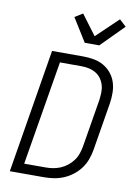

<svg xmlns="http://www.w3.org/2000/svg" viewBox="-104 -1054 808 1122"><g transform="rotate(10 300.0 -493.0)"><path d="M35 0 156 -735H339Q371 -735 403 -729.5Q435 -724 461.5 -709Q488 -694 507.5 -670.5Q527 -647 536.5 -618Q546 -589 546.5 -556.5Q547 -524 542 -492L495 -207Q490 -178 479.5 -149.5Q469 -121 450.5 -96Q432 -71 406.5 -51.5Q381 -32 353 -20.5Q325 -9 295.5 -4.5Q266 0 237 0ZM110 -58H237Q259 -58 281 -61.5Q303 -65 324.5 -74Q346 -83 365 -98Q384 -113 398 -132Q412 -151 419.5 -173Q427 -195 431 -217L478 -501Q481 -524 481.5 -547Q482 -570 475.5 -591Q469 -612 456.5 -629Q444 -646 425 -657Q406 -668 384 -672.5Q362 -677 339 -677H213ZM336 -815 250 -953 297 -982 386 -863 515 -986 555 -949 422 -815Z"/></g></svg>

Font: Iosevka Aile Light
Style: Italic
Weight: 300
Italic angle: -9°
Designer: Belleve Invis
Foundry: Belleve Invis
Version: Version 31.1.0; ttfautohint (v1.8.4)